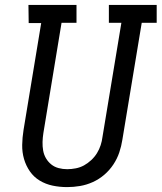

<svg xmlns="http://www.w3.org/2000/svg" viewBox="-20 -755 659 783"><path d="M254 8Q223 8 194.5 2Q166 -4 142 -18.5Q118 -33 102 -56Q86 -79 78 -106.5Q70 -134 70.5 -164Q71 -194 76 -225L148 -661H97L96 -735H292V-662H231L157 -213Q154 -194 153.5 -176Q153 -158 156 -141Q159 -124 167.5 -109.5Q176 -95 189 -84.5Q202 -74 219 -69.5Q236 -65 254 -65Q271 -65 289 -68.5Q307 -72 322.5 -80.5Q338 -89 352 -102Q366 -115 375.5 -130.5Q385 -146 390.5 -163Q396 -180 398 -197L475 -662H424V-735H619V-662H558L479 -185Q475 -159 466.5 -133.5Q458 -108 442.5 -84.5Q427 -61 405.5 -42.5Q384 -24 358.5 -12.5Q333 -1 306.5 3.5Q280 8 254 8Z"/></svg>

Font: Iosevka Plex Etoile
Style: Italic
Weight: 400
Italic angle: -9°
Designer: Belleve Invis
Foundry: Belleve Invis
Version: Version 25.1.1; ttfautohint (v1.8.4)